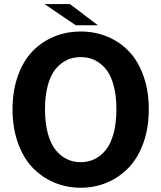

<svg xmlns="http://www.w3.org/2000/svg" viewBox="-20 -902 786 935"><path d="M457 -778.8H349.1L196.8 -882.3H320.3ZM501.7 -13.2Q441.9 12.2 373 12.2Q304.2 12.2 243.9 -13.2Q183.6 -38.6 138.4 -85.9Q93.3 -133.3 67.1 -206.5Q41 -279.8 41 -369.6Q41 -459.5 66.9 -532.2Q92.8 -605 137.9 -651.9Q183.1 -698.7 243.2 -723.6Q303.2 -748.5 373 -748.5Q442.9 -748.5 502.9 -723.6Q563 -698.7 607.9 -651.9Q652.8 -605 678.7 -532.2Q704.6 -459.5 704.6 -369.6Q704.6 -279.8 678.5 -206.5Q652.3 -133.3 606.9 -85.9Q561.5 -38.6 501.7 -13.2ZM306.4 -126.7Q336.9 -112.3 373 -112.3Q409.2 -112.3 439.7 -126.7Q470.2 -141.1 494.6 -170.9Q519 -200.7 533 -251.5Q546.9 -302.2 546.9 -369.6Q546.9 -437 533 -487.5Q519 -538.1 494.4 -567.1Q469.7 -596.2 439.5 -610.1Q409.2 -624 373 -624Q336.9 -624 306.6 -610.1Q276.4 -596.2 251.7 -567.1Q227.1 -538.1 213.1 -487.5Q199.2 -437 199.2 -369.6Q199.2 -302.2 213.1 -251.5Q227.1 -200.7 251.5 -170.9Q275.9 -141.1 306.4 -126.7Z"/></svg>

Font: Epilogue
Style: Bold
Weight: 700
Designer: Tyler Finck
Foundry: Etcetera Type Co
Version: Version 2.112